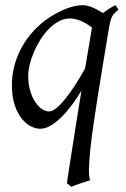

<svg xmlns="http://www.w3.org/2000/svg" viewBox="-20 -477 488 741"><path d="M169.9 -46.9Q182.6 -46.9 199.7 -61.5Q216.8 -76.2 235.4 -99.9Q253.9 -123.5 272.9 -153.3Q292 -183.1 308.6 -213.4Q315.4 -253.9 322 -293.2Q328.6 -332.5 335 -370.6Q327.1 -376.5 317.9 -382.6Q308.6 -388.7 297.9 -393.8Q287.1 -398.9 275.1 -402.3Q263.2 -405.8 250 -405.8Q228 -405.8 207.3 -394.8Q186.5 -383.8 168.7 -365.7Q150.9 -347.7 136.2 -324.5Q121.6 -301.3 111.1 -276.6Q100.6 -252 94.7 -228Q88.9 -204.1 88.9 -185.1Q88.9 -153.3 96.2 -127.9Q103.5 -102.5 115.2 -84.5Q127 -66.4 141.4 -56.6Q155.8 -46.9 169.9 -46.9ZM437 -439.9Q428.7 -433.1 423.3 -427.7Q418 -422.4 413.8 -415.3Q409.7 -408.2 406.7 -397.9Q403.8 -387.7 400.9 -371.1Q390.1 -306.2 379.2 -240.2Q368.2 -174.3 358.4 -112.5Q348.6 -50.8 340.6 4.6Q332.5 60.1 328.1 104Q323.7 147.9 323.2 177.7Q322.8 207.5 328.1 218.3Q321.3 220.7 311.5 223.9Q301.8 227.1 291.3 230.5Q280.8 233.9 271 237.5Q261.2 241.2 255.4 244.1L238.3 230Q240.7 211.4 246.3 175.8Q252 140.1 259.3 92.8Q266.6 45.4 275.6 -11Q284.7 -67.4 294.4 -127.4Q277.3 -98.6 257.6 -72Q237.8 -45.4 217 -24.9Q196.3 -4.4 175.3 7.8Q154.3 20 134.8 20Q118.7 20 99.6 10.7Q80.6 1.5 64.2 -18.8Q47.9 -39.1 36.9 -71Q25.9 -103 25.9 -148.9Q25.9 -187.5 35.9 -224.9Q45.9 -262.2 64.9 -296.1Q84 -330.1 111.1 -359.4Q138.2 -388.7 172.9 -411.1Q186.5 -419.9 202.1 -428.2Q217.8 -436.5 234.1 -442.9Q250.5 -449.2 266.8 -453.1Q283.2 -457 298.8 -457Q309.6 -457 320.1 -454.1Q330.6 -451.2 340.6 -446.8Q350.6 -442.4 359.6 -437Q368.7 -431.6 377 -426.8Q388.2 -435.1 400.4 -442.9Q412.6 -450.7 425.8 -457Z"/></svg>

Font: Akkhara
Style: Italic
Weight: 400
Italic angle: -7°
Designer: J. Victor Gaultney
Version: Version 1.00 June 13, 2006, initial release